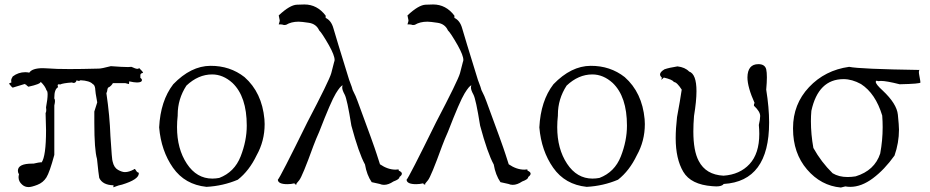

<svg xmlns="http://www.w3.org/2000/svg" viewBox="-20 -819 4161 859"><path d="M487 19Q516 8 526 7Q601 -16 601 -43V-46Q593 -48 589 -55.5Q585 -63 582 -63Q580 -63 579 -61Q557 -49 539 -49Q526 -49 508 -59Q490 -69 484 -96Q481 -99 474 -211Q471 -301 456 -402Q460 -411 460 -415V-416Q462 -429 468 -429Q479 -436 485 -447H541L556 -443Q558 -443 558 -455Q580 -450 593 -450Q615 -450 615 -461Q615 -466 608 -471V-483Q608 -491 620 -493Q620 -498 602 -515Q601 -511 595 -511Q587 -511 568 -520L553 -519Q529 -519 476 -523Q434 -512 421 -512H417Q344 -510 291 -510Q228 -510 194 -513L172 -514Q124 -514 111 -494Q102 -496 93 -496Q62 -496 37 -477Q30 -466 30 -459Q30 -451 32 -451L20 -445Q34 -427 37 -427Q39 -427 93 -444Q91 -443 91 -442Q91 -441 96 -441Q98 -437 107 -431Q162 -443 162 -453Q182 -434 188 -415Q193 -412 193 -396Q193 -376 186 -339L187 -327Q187 -318 184 -313L186 -237Q186 -120 166 -92Q166 -93 163 -93Q156 -93 130 -87H124Q60 -87 60 -55Q60 -47 65 -39Q63 -32 63 -26Q63 -7 79 7Q91 18 108 18Q121 18 147 8Q173 -2 187.5 -25Q202 -48 223 -126V-347Q226 -360 226 -367Q226 -375 223 -378V-382Q223 -420 240 -429Q238 -434 238 -437Q238 -442 244 -442L249 -441Q261 -447 302 -450Q306 -448 310 -448Q319 -448 323 -460Q328 -457 332 -457Q337 -457 340 -460Q381 -458 395 -443Q404 -439 406 -422V-420Q406 -409 415 -361L402 -320V-269Q402 -149 414 -108Q421 -39 424 -23Q439 9 488 10Z M904 17Q978 13 1044 -15Q1095 -55 1128 -124Q1164 -188 1164 -264L1163 -286Q1152 -405 1074 -474Q1009 -525 921.5 -524.5Q834 -524 755 -442Q698 -368 692 -249Q701 -144 754 -68.5Q807 7 904 17ZM930 -20Q860 -20 816 -86.5Q772 -153 772 -250Q772 -275 775 -302V-306Q775 -376 814 -436Q867 -486 929 -486Q978 -486 1020 -448Q1084 -387 1084 -257Q1084 -189 1056.5 -119Q1029 -49 961 -23Q945 -20 930 -20Z M1698 8Q1718 8 1740 -7Q1767 -17 1767 -26V-27Q1778 -35 1778 -42Q1778 -50 1763 -56L1765 -58Q1765 -60 1761 -61L1750 -60Q1715 -60 1680 -84Q1678 -89 1665.5 -129Q1653 -169 1580 -366Q1573 -387 1558 -416Q1557 -423 1542 -462Q1481 -659 1471.5 -693Q1462 -727 1437 -739V-749Q1399 -799 1342 -799Q1340 -799 1308.5 -798Q1277 -797 1227 -750Q1231 -731 1231.5 -728Q1232 -725 1227 -710Q1242 -710 1245.5 -708.5Q1249 -707 1252 -707L1260 -708Q1283 -722 1316 -722Q1329 -722 1362 -717Q1395 -712 1408 -683Q1420 -672 1452 -616Q1477 -571 1477 -551Q1477 -546 1475 -542Q1471 -524 1462 -491.5Q1453 -459 1355 -272Q1232 -22 1223 -15Q1224 5 1266 5Q1282 5 1298 1V2Q1298 7 1309 7L1306 8Q1305 8 1305 6Q1305 3 1318.5 -12.5Q1332 -28 1382 -166Q1394 -198 1408 -229Q1461 -366 1482.5 -401Q1504 -436 1513 -437Q1511 -433 1511 -427Q1511 -416 1522 -396Q1533 -376 1552 -257Q1585 -134 1613 -83Q1621 -36 1643 -4L1679 4Q1688 8 1698 8Z M2274 8Q2294 8 2316 -7Q2343 -17 2343 -26V-27Q2354 -35 2354 -42Q2354 -50 2339 -56L2341 -58Q2341 -60 2337 -61L2326 -60Q2291 -60 2256 -84Q2254 -89 2241.5 -129Q2229 -169 2156 -366Q2149 -387 2134 -416Q2133 -423 2118 -462Q2057 -659 2047.5 -693Q2038 -727 2013 -739V-749Q1975 -799 1918 -799Q1916 -799 1884.5 -798Q1853 -797 1803 -750Q1807 -731 1807.5 -728Q1808 -725 1803 -710Q1818 -710 1821.5 -708.5Q1825 -707 1828 -707L1836 -708Q1859 -722 1892 -722Q1905 -722 1938 -717Q1971 -712 1984 -683Q1996 -672 2028 -616Q2053 -571 2053 -551Q2053 -546 2051 -542Q2047 -524 2038 -491.5Q2029 -459 1931 -272Q1808 -22 1799 -15Q1800 5 1842 5Q1858 5 1874 1V2Q1874 7 1885 7L1882 8Q1881 8 1881 6Q1881 3 1894.5 -12.5Q1908 -28 1958 -166Q1970 -198 1984 -229Q2037 -366 2058.5 -401Q2080 -436 2089 -437Q2087 -433 2087 -427Q2087 -416 2098 -396Q2109 -376 2128 -257Q2161 -134 2189 -83Q2197 -36 2219 -4L2255 4Q2264 8 2274 8Z M2605 17Q2679 13 2745 -15Q2796 -55 2829 -124Q2865 -188 2865 -264L2864 -286Q2853 -405 2775 -474Q2710 -525 2622.5 -524.5Q2535 -524 2456 -442Q2399 -368 2393 -249Q2402 -144 2455 -68.5Q2508 7 2605 17ZM2631 -20Q2561 -20 2517 -86.5Q2473 -153 2473 -250Q2473 -275 2476 -302V-306Q2476 -376 2515 -436Q2568 -486 2630 -486Q2679 -486 2721 -448Q2785 -387 2785 -257Q2785 -189 2757.5 -119Q2730 -49 2662 -23Q2646 -20 2631 -20Z M3185 15Q3210 15 3218 4Q3421 -8 3421 -271Q3421 -337 3408 -418Q3411 -451 3411 -473Q3411 -496 3408 -509Q3402 -532 3373 -532Q3325 -532 3324 -473Q3324 -429 3357 -356L3355 -357Q3353 -357 3353 -346Q3381 -320 3381 -300Q3381 -285 3375 -260Q3377 -239 3377 -220Q3377 -132 3333.5 -85Q3290 -38 3217 -33Q3138 -37 3106 -99Q3082 -144 3082 -231Q3082 -263 3085 -300Q3096 -367 3096 -411Q3096 -488 3063 -499Q3045 -518 3011 -522Q2973 -516 2953 -509Q2933 -497 2933 -486Q2933 -479 2941 -472Q2940 -463 2938 -461L2950 -472Q2989 -463 2995 -452Q3008 -452 3030 -418Q3023 -370 3009 -295Q3003 -243 3003 -201Q3003 -108 3037 -50.5Q3071 7 3167 14Z M3742 20 3762 15Q3773 17 3784 17Q3834 17 3885.5 -21.5Q3937 -60 3982 -123Q4002 -180 4002 -239Q4002 -257 3997 -306Q3992 -355 3929 -414Q3898 -442 3898 -453Q3898 -456 3901 -457L3900 -458H3901L3910 -456Q3914 -457 3921 -457Q3946 -457 4005 -442Q4098 -444 4098 -450Q4098 -455 4093 -481Q4091 -491 4091 -497Q4091 -506 4095 -506Q3827 -510 3779 -520Q3671 -505 3599.5 -429Q3528 -353 3528 -246V-243Q3528 -134 3590.5 -61Q3653 12 3742 20ZM3772 -27Q3733 -27 3705 -44Q3654 -94 3619 -157Q3608 -218 3608 -277Q3608 -300 3610 -323Q3641 -465 3754 -465Q3792 -465 3832 -443Q3897 -401 3927 -302Q3929 -276 3929 -250Q3929 -191 3918 -132Q3893 -56 3808 -30Q3789 -27 3772 -27Z"/></svg>

Font: Xiaobo Songti 小帛宋体
Style: Regular
Weight: 400
Version: Version 1.501;March 17, 2024;FontCreator 14.0.0.2814 64-bit